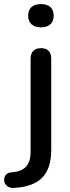

<svg xmlns="http://www.w3.org/2000/svg" viewBox="-76 -731 342 941"><path d="M125 -597C165 -597 187 -618 187 -654C187 -691 165 -711 125 -711C85 -711 62 -691 62 -654C62 -618 85 -597 125 -597ZM-7 190C114 183 175 129 175 3V-444C175 -477 158 -495 125 -495C93 -495 74 -477 74 -444V11C74 80 44 110 -23 114C-70 118 -68 194 -7 190Z"/></svg>

Font: Nunito SemiBold
Style: Regular
Weight: 600
Designer: Vernon Adams
Foundry: Vernon Adams
Version: Version 3.602